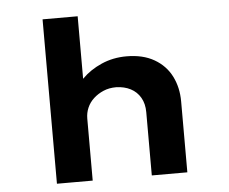

<svg xmlns="http://www.w3.org/2000/svg" viewBox="-52 -800 1025 861"><g transform="rotate(-5 460.5 -370.0)"><path d="M170 0V-740H328V-394L283 -380Q294 -424 329.5 -460Q365 -496 417 -519Q469 -542 530 -542Q604 -542 655 -512.5Q706 -483 731.5 -432.5Q757 -382 757 -319V0H597V-285Q597 -323 581 -350.5Q565 -378 537 -392.5Q509 -407 472 -408Q440 -408 414.5 -397Q389 -386 370 -368.5Q351 -351 341 -328Q331 -305 331 -279V0H251Q214 0 193.5 0Q173 0 170 0Z"/></g></svg>

Font: Lexend Peta
Style: Bold
Weight: 700
Designer: Bonnie Shaver-Troup, Thomas Jockin
Foundry: Lexend
Version: Version 1.007